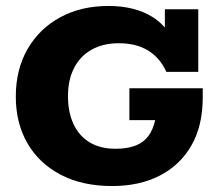

<svg xmlns="http://www.w3.org/2000/svg" viewBox="-20 -614 739 644"><path d="M356 10Q256 10 183.5 -28Q111 -66 72 -133.5Q33 -201 33 -290Q33 -381 72.5 -449.5Q112 -518 182 -556Q252 -594 344 -594Q431 -594 490 -558Q549 -522 574 -448L533 -474V-583H645V-373H538Q516 -421 476 -445Q436 -469 379 -469Q326 -469 287.5 -447.5Q249 -426 228.5 -386Q208 -346 208 -292Q208 -237 227 -197Q246 -157 281.5 -136Q317 -115 368 -115Q446 -115 477.5 -157.5Q509 -200 508 -291L568 -211H414V-318H660V-287Q660 -192 622 -126Q584 -60 516 -25Q448 10 356 10Z"/></svg>

Font: Rokkitt ExtraBold
Style: Regular
Weight: 800
Version: Version 3.103